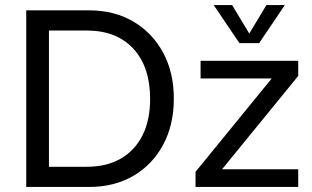

<svg xmlns="http://www.w3.org/2000/svg" viewBox="-20 -741 1235 761"><path d="M84 0V-700H333Q433 -700 508.5 -655.5Q584 -611 626.5 -532.5Q669 -454 669 -350Q669 -246 626.5 -167Q584 -88 508.5 -44Q433 0 333 0ZM174 -80H324Q403 -80 459 -112.5Q515 -145 545 -205Q575 -265 575 -349Q575 -476 508.5 -548Q442 -620 324 -620H174ZM755 -60 1057 -430H775V-500H1162V-440L860 -70H1162V0H755ZM827 -721H900L968 -608L1036 -721H1109L1007 -570H929Z"/></svg>

Font: Moderustic
Style: Regular
Weight: 400
Designer: Tural Alisoy
Foundry: TAFT Foundry
Version: Version 2.120